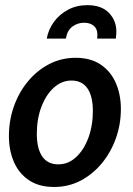

<svg xmlns="http://www.w3.org/2000/svg" viewBox="-20 -734 530 764"><path d="M195.5 10Q135 10 95 -17Q55 -44 35.2 -90Q15.5 -136 15.5 -192.5Q15.5 -254.5 35.2 -310.5Q55 -366.5 91 -410Q127 -453.5 175.5 -478.8Q224 -504 281 -504Q341.5 -504 381.5 -476.5Q421.5 -449 441.2 -403Q461 -357 461 -300.5Q461 -239 441 -183.2Q421 -127.5 385 -84Q349 -40.5 300.8 -15.2Q252.5 10 195.5 10ZM212 -80Q251.5 -80 282.5 -108.5Q313.5 -137 331.5 -185.2Q349.5 -233.5 349.5 -292.5Q349.5 -351 328 -382.2Q306.5 -413.5 264 -413.5Q225.5 -413.5 194.2 -385.2Q163 -357 144.8 -309Q126.5 -261 126.5 -201.5Q126.5 -143 148 -111.5Q169.5 -80 212 -80ZM327.5 -713.5Q384 -713.5 413.5 -682.8Q443 -652 443 -608Q443 -599.5 442.2 -592.5Q441.5 -585.5 441 -580.5H366.5Q367 -583 367.2 -587.5Q367.5 -592 367.5 -596.5Q367.5 -619 353.2 -631.2Q339 -643.5 314.5 -643.5Q288.5 -643.5 268 -628.2Q247.5 -613 242 -580.5H166Q172.5 -616.5 194.5 -646.8Q216.5 -677 250.5 -695.2Q284.5 -713.5 327.5 -713.5Z"/></svg>

Font: Cabin Condensed SemiBold
Style: Italic
Weight: 600
Width: 3
Italic angle: -10°
Designer: Pablo Impallari
Foundry: Pablo Impallari. http://www.impallari.com Igino Marini. http://www.ikern.com
Version: Version 3.001; ttfautohint (v1.8.3)